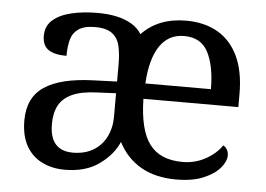

<svg xmlns="http://www.w3.org/2000/svg" viewBox="-44 -603 930 671"><g transform="rotate(5 420.5 -268.0)"><path d="M205 10Q161 10 125.5 -7.5Q90 -25 70 -60.5Q50 -96 50 -150Q50 -230 106.5 -268Q163 -306 278 -310L361 -313V-373Q361 -409 355 -436.5Q349 -464 329 -480Q309 -496 268 -496Q230 -496 210 -482Q190 -468 183.5 -443.5Q177 -419 177 -387Q135 -387 113.5 -401.5Q92 -416 92 -450Q92 -485 116.5 -506Q141 -527 182 -536.5Q223 -546 272 -546Q310 -546 339.5 -539.5Q369 -533 391.5 -520Q414 -507 428 -485Q456 -515 495 -530.5Q534 -546 583 -546Q648 -546 694.5 -519Q741 -492 766 -439Q791 -386 791 -307V-261H458Q460 -152 497 -102.5Q534 -53 613 -53Q657 -53 694 -73.5Q731 -94 750 -123Q757 -120 763 -111Q769 -102 769 -89Q769 -69 750 -46Q731 -23 692.5 -6.5Q654 10 596 10Q523 10 472 -19.5Q421 -49 393 -104Q374 -59 326.5 -24.5Q279 10 205 10ZM228 -52Q269 -52 298.5 -69Q328 -86 344.5 -117.5Q361 -149 361 -191V-272L297 -269Q240 -267 207.5 -252Q175 -237 161 -210.5Q147 -184 147 -145Q147 -114 156 -93.5Q165 -73 183 -62.5Q201 -52 228 -52ZM690 -315Q690 -395 665.5 -443.5Q641 -492 581 -492Q526 -492 495.5 -446.5Q465 -401 460 -315Z"/></g></svg>

Font: Noto Serif Kannada
Style: Regular
Weight: 400
Designer: Universal Thirst, Indian Type Foundry and the Monotype Design Team
Foundry: Monotype Imaging Inc.
Version: Version 2.003